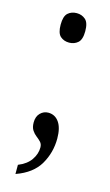

<svg xmlns="http://www.w3.org/2000/svg" viewBox="-109 -572 439 768"><g transform="rotate(15 110.0 -188.5)"><path d="M110 -409Q88 -409 73.5 -422Q59 -435 59 -470Q59 -505 73.5 -518Q88 -531 110 -531Q131 -531 146 -518Q161 -505 161 -470Q161 -435 146 -422Q131 -409 110 -409ZM39 154V116Q74 102 91 77.5Q108 53 108 26Q108 12 100 3.5Q92 -5 82 -12.5Q72 -20 64 -32Q56 -44 56 -64Q56 -89 70 -103Q84 -117 103 -117Q131 -117 147.5 -93.5Q164 -70 164 -26Q164 32 135.5 81Q107 130 39 154Z"/></g></svg>

Font: Noto Serif Tamil ExtraCondensed
Style: Regular
Weight: 400
Width: 2
Designer: Indian Type Foundry, Tom Grace, and the Monotype Design Team
Foundry: Monotype Imaging Inc.
Version: Version 2.004; ttfautohint (v1.8.4.7-5d5b)